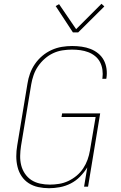

<svg xmlns="http://www.w3.org/2000/svg" viewBox="-20 -986 640 1014"><path d="M239 8Q210 8 182 2Q154 -4 131.5 -18.5Q109 -33 94 -55.5Q79 -78 72.5 -105Q66 -132 66 -160.5Q66 -189 71 -218L125 -544Q129 -571 138.5 -597.5Q148 -624 164.5 -648Q181 -672 203.5 -691Q226 -710 252.5 -722Q279 -734 306.5 -738.5Q334 -743 361 -743Q387 -743 411.5 -739.5Q436 -736 458 -727.5Q480 -719 498.5 -704Q517 -689 528 -668.5Q539 -648 542.5 -623Q546 -598 542 -573L541 -570H520L521 -573Q524 -595 521 -617Q518 -639 508.5 -657.5Q499 -676 482.5 -689.5Q466 -703 446 -710.5Q426 -718 404.5 -721Q383 -724 360 -724Q335 -724 309.5 -720Q284 -716 260.5 -705Q237 -694 216.5 -676Q196 -658 181 -636Q166 -614 157.5 -589.5Q149 -565 145 -541L91 -215Q87 -189 86.5 -163Q86 -137 92 -113Q98 -89 112 -68.5Q126 -48 146 -35Q166 -22 191.5 -16.5Q217 -11 243 -11Q267 -11 292 -15Q317 -19 340.5 -30Q364 -41 384.5 -58Q405 -75 419.5 -97Q434 -119 442.5 -143Q451 -167 455 -191L485 -368H305L308 -387H509L445 0H424L441 -102Q425 -76 403 -53.5Q381 -31 353.5 -17Q326 -3 296.5 2.5Q267 8 239 8ZM365 -815 274 -954 292 -964 382 -832 516 -966 531 -952 393 -815Z"/></svg>

Font: Iosevka Aile Thin
Style: Italic
Weight: 100
Italic angle: -9°
Designer: Belleve Invis
Foundry: Belleve Invis
Version: Version 31.1.0; ttfautohint (v1.8.4)